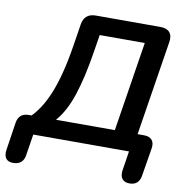

<svg xmlns="http://www.w3.org/2000/svg" viewBox="-136 -795 1028 1057"><g transform="rotate(10 378.0 -266.0)"><path d="M6 173Q-22 173 -34 156.5Q-46 140 -42 110L-18 -48Q-9 -102 47 -102H94L47 -88Q110 -144 152.5 -248Q195 -352 221 -516L241 -643Q246 -674 264.5 -689.5Q283 -705 314 -705H676Q711 -705 727.5 -686Q744 -667 738 -631L649 -69L624 -102H690Q721 -102 735 -85Q749 -68 744 -38L718 120Q709 173 657 173Q629 173 616 156.5Q603 140 607 110L624 0H89L70 120Q61 173 6 173ZM198 -102H527L606 -603H354L339 -509Q316 -362 283 -261.5Q250 -161 198 -102Z"/></g></svg>

Font: Nunito ExtraLight
Style: Italic
Weight: 200
Italic angle: -9°
Designer: Vernon Adams
Foundry: Vernon Adams
Version: Version 3.602